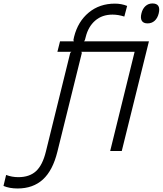

<svg xmlns="http://www.w3.org/2000/svg" viewBox="-228 -866 933 1101"><path d="M174.8 -563 181.2 -568.8H101.1L116.2 -628.9H195.8L192.9 -636.2L196.8 -654.8Q218.8 -742.7 280.8 -793.9Q342.8 -845.2 431.2 -845.2Q468.8 -845.2 501 -832L484.9 -771Q450.2 -782.2 417 -782.2Q357.4 -782.2 317.6 -747.6Q277.8 -712.9 263.2 -652.8L258.8 -636.2L253.9 -628.9H626L470.2 0H403.8L543.9 -568.8H238.8L241.2 -562L101.1 3.9Q74.7 111.3 18.1 163.1Q-38.6 214.8 -127 214.8Q-173.8 214.8 -208 200.2L-192.9 137.2Q-159.7 149.9 -123 149.9Q-59.1 149.9 -21.5 115.5Q16.1 81.1 35.2 2.9ZM682.1 -789.1Q675.3 -761.7 658.7 -746.8Q642.1 -731.9 618.2 -731.9Q594.2 -731.9 585.2 -746.8Q576.2 -761.7 583 -789.1Q589.4 -815.9 606.2 -831.1Q623 -846.2 646 -846.2Q695.8 -846.2 682.1 -789.1Z"/></svg>

Font: Sinkin Sans 300 Light Italic
Style: Regular
Weight: 300
Italic angle: -112°
Designer: Keith Bates
Foundry: K-Type
Version: Sinkin Sans (version 1.0)  by Keith Bates   •   © 2014   www